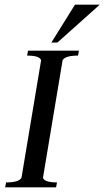

<svg xmlns="http://www.w3.org/2000/svg" viewBox="-20 -802 447 822"><path d="M301 -782H407L226 -620H200ZM2 0 6 -21Q61 -21 72 -41L156 -544Q150 -564 96 -564L100 -585H318L314 -564Q259 -564 248 -544L164 -41Q170 -21 224 -21L220 0Z"/></svg>

Font: Judson
Style: Italic
Weight: 400
Italic angle: -9.5°
Version: Version 20110429